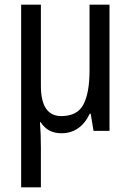

<svg xmlns="http://www.w3.org/2000/svg" viewBox="-20 -557 581 817"><path d="M361 -537V-257Q361 -162 335 -112.5Q309 -63 241 -63Q154 -63 154 -192V-537H70V240H154V71Q154 11 150 -37H153Q183 10 241 10Q322 10 362 -73H366L378 0H446V-537Z"/></svg>

Font: Noto Sans Display SemiCondensed
Style: Regular
Weight: 400
Width: 4
Designer: Monotype Design team
Foundry: Monotype Imaging Inc.
Version: 1.000